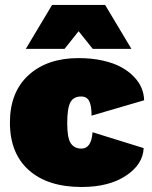

<svg xmlns="http://www.w3.org/2000/svg" viewBox="-20 -744 611 774"><path d="M509.8 -546.9H354L296.9 -618.2L240.2 -546.9H84L189.9 -724.1H403.8ZM296.9 -509.8Q350.1 -509.8 394.5 -499.8Q439 -489.7 469 -473.1Q499 -456.5 520 -434.6Q541 -412.6 550.8 -388.7Q560.5 -364.7 561 -339.8L349.1 -277.8Q349.1 -318.4 339.6 -336.7Q330.1 -355 307.1 -355Q276.4 -355 263.7 -331.5Q251 -308.1 251 -247.1Q251 -187.5 265.4 -166.3Q279.8 -145 308.1 -145Q348.6 -145 353 -210.9L559.1 -147Q556.6 -81.5 488 -35.9Q419.4 9.8 309.1 9.8Q172.4 9.8 96.2 -58.1Q20 -126 20 -250Q20 -372.6 95.2 -441.2Q170.4 -509.8 296.9 -509.8Z"/></svg>

Font: Work Sans Black
Style: Regular
Weight: 900
Designer: Wei Huang
Foundry: Wei Huang
Version: Version 2.012